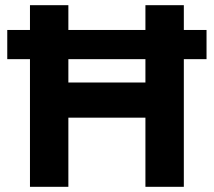

<svg xmlns="http://www.w3.org/2000/svg" viewBox="-20 -720 824 740"><path d="M540.5 0V-700H688.5V0ZM95.5 0V-700H243.5V0ZM228.5 -266.5V-402H555.5V-266.5ZM8 -492V-604.5H776V-492Z"/></svg>

Font: Geologica Cursive SemiBold
Style: Regular
Weight: 600
Designer: Sindre Bremnes, Frode Helland
Foundry: Monokrom Skriftforlag AS
Version: Version 1.010;gftools[0.9.28]